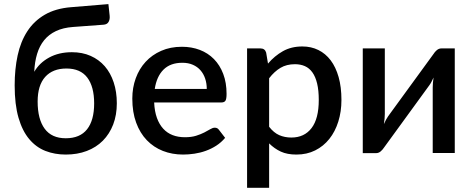

<svg xmlns="http://www.w3.org/2000/svg" viewBox="-20 -746 2302 936"><path d="M300.5 -72Q370 -72 404.5 -115.8Q439 -159.5 439 -242Q439 -323.5 405.5 -367.8Q372 -412 304 -412Q237 -412 200.2 -371Q163.5 -330 163.5 -251Q163.5 -165 197.8 -118.5Q232 -72 300.5 -72ZM336 -614.5Q287.5 -611 252.8 -594.5Q218 -578 195.2 -550Q172.5 -522 160.8 -483Q149 -444 147 -396Q172 -439.5 219.5 -465.5Q267 -491.5 330.5 -491.5Q381.5 -491.5 422 -473.5Q462.5 -455.5 490.8 -423Q519 -390.5 534.2 -344.5Q549.5 -298.5 549.5 -242.5Q549.5 -185.5 531.8 -139.2Q514 -93 481.5 -60.2Q449 -27.5 403 -10Q357 7.5 300.5 7.5Q247 7.5 201.5 -10.2Q156 -28 122.5 -67.8Q89 -107.5 70.2 -172Q51.5 -236.5 51.5 -330Q51.5 -409 66 -476Q80.5 -543 113 -593.2Q145.5 -643.5 198.2 -674.2Q251 -705 327 -711L508.5 -726L514.5 -670Q516.5 -651.5 509.2 -639Q502 -626.5 484 -625.5Z M988 -312.5Q988 -339.5 980.2 -362.8Q972.5 -386 957.5 -403.2Q942.5 -420.5 920.2 -430.2Q898 -440 869 -440Q810.5 -440 777 -406.5Q743.5 -373 734.5 -312.5ZM731.5 -246.5Q733.5 -203 745 -171.2Q756.5 -139.5 775.8 -118.5Q795 -97.5 821.8 -87.2Q848.5 -77 881.5 -77Q913 -77 936 -84.2Q959 -91.5 976 -100.2Q993 -109 1005 -116.2Q1017 -123.5 1027 -123.5Q1040 -123.5 1047 -113.5L1077.5 -74Q1058.5 -51.5 1034.5 -36Q1010.5 -20.5 983.5 -10.8Q956.5 -1 928 3.2Q899.5 7.5 872.5 7.5Q819.5 7.5 774.2 -10.2Q729 -28 695.8 -62.5Q662.5 -97 643.8 -148Q625 -199 625 -265.5Q625 -318.5 641.8 -364.5Q658.5 -410.5 689.8 -444.5Q721 -478.5 765.8 -498.2Q810.5 -518 867 -518Q914 -518 954 -502.8Q994 -487.5 1023 -458Q1052 -428.5 1068.2 -385.8Q1084.5 -343 1084.5 -288.5Q1084.5 -263.5 1079 -255Q1073.5 -246.5 1059 -246.5Z M1292 -128Q1314.5 -99 1341.2 -87.2Q1368 -75.5 1400.5 -75.5Q1463.5 -75.5 1498.8 -121.5Q1534 -167.5 1534 -258.5Q1534 -305.5 1526 -338.8Q1518 -372 1503 -393Q1488 -414 1466.5 -423.5Q1445 -433 1418 -433Q1377 -433 1347.2 -415.2Q1317.5 -397.5 1292 -364.5ZM1286.5 -436Q1318.5 -473.5 1359.2 -496.5Q1400 -519.5 1454 -519.5Q1497 -519.5 1532 -502.2Q1567 -485 1592 -452Q1617 -419 1630.8 -370.2Q1644.5 -321.5 1644.5 -258.5Q1644.5 -202 1629.2 -153.2Q1614 -104.5 1585.5 -68.8Q1557 -33 1516.5 -12.8Q1476 7.5 1425 7.5Q1380 7.5 1348.8 -7Q1317.5 -21.5 1292 -47V169.5H1184.5V-510H1249.5Q1271.5 -510 1277.5 -489.5Z M2197 -510V0H2089.5V-319.5Q2089.5 -330 2090.5 -342.5Q2091.5 -355 2093.5 -368Q2088.5 -357 2083.8 -347.8Q2079 -338.5 2073.5 -331L1852 -26.5Q1846 -17 1836 -8.2Q1826 0.5 1813.5 0.5H1748.5V-510H1856V-190.5Q1856 -180 1854.8 -167Q1853.5 -154 1851.5 -141Q1861.5 -164 1872 -179L2093.5 -483Q2099.5 -493 2109.5 -501.5Q2119.5 -510 2132 -510Z"/></svg>

Font: Lato SemiBold
Style: Regular
Weight: 600
Designer: Lukasz Dziedzic with Adam Twardoch and Botio Nikoltchev
Foundry: tyPoland Lukasz Dziedzic
Version: Version 2.015; 2015-08-06; http://www.latofonts.com/